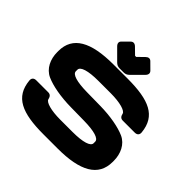

<svg xmlns="http://www.w3.org/2000/svg" viewBox="-234 -1250 1516 1516"><g transform="rotate(45 524.0 -492.0)"><path d="M444.8 15.6H603C853 15.6 985.4 -55.7 985.4 -217.3V-229C985.4 -307.6 951.7 -380.9 883.3 -411.6C820.3 -439.9 717.3 -459.5 601.6 -460.9L453.6 -462.9C337.9 -464.4 273.4 -483.9 273.4 -517.6V-535.2C273.4 -568.8 337.9 -589.8 453.6 -589.8H591.3C693.4 -589.8 765.6 -568.8 771.5 -542C776.4 -519.5 786.6 -503.9 811.5 -503.9H944.3C969.7 -503.9 984.9 -517.6 982.4 -543.9C966.3 -712.4 843.3 -765.6 603 -765.6H444.8C194.8 -765.6 62.5 -694.3 62.5 -532.7V-521C62.5 -442.4 96.2 -369.1 164.6 -338.4C227.5 -310.1 330.6 -290.5 446.3 -289.1L594.2 -287.1C710 -285.6 774.4 -266.1 774.4 -232.4V-214.8C774.4 -181.2 710 -160.2 594.2 -160.2H456.5C354.5 -160.2 282.2 -181.2 276.4 -208C271.5 -230.5 261.2 -246.1 236.3 -246.1H103.5C78.1 -246.1 63 -232.4 65.4 -206.1C81.5 -37.6 204.6 15.6 444.8 15.6ZM582.5 -985.8 530.3 -934.6H517.6L465.3 -985.8C448.2 -1002.9 429.2 -1004.4 414.6 -989.7L361.3 -937C346.7 -922.4 347.7 -904.8 365.7 -886.7L454.1 -798.3C468.3 -784.2 481.9 -777.8 502 -777.8H546.4C565.9 -777.8 580.1 -784.2 594.2 -798.3L682.1 -886.2C700.2 -904.3 700.2 -922.9 686 -937L632.8 -989.7C617.7 -1005.4 599.1 -1002.4 582.5 -985.8Z"/></g></svg>

Font: Gyrotrope Black
Style: Regular
Weight: 900
Designer: David Moles
Version: Version 1.003;Glyphs 3.3.1 (3343)